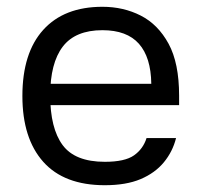

<svg xmlns="http://www.w3.org/2000/svg" viewBox="-20 -536 592 566"><path d="M86 -289H426Q425 -367 389.5 -407Q354 -447 282 -447Q202 -447 165 -398.5Q128 -350 128 -255Q128 -158 164.5 -108.5Q201 -59 289 -59Q348 -59 375 -78Q402 -97 412 -129H499Q489 -89 463 -57.5Q437 -26 394.5 -8Q352 10 289 10Q169 10 107.5 -59Q46 -128 46 -253Q46 -380 107.5 -448Q169 -516 282 -516Q344 -516 395 -490Q446 -464 477 -407Q508 -350 508 -254V-226H85Z"/></svg>

Font: 42dot Sans Light
Style: Regular
Weight: 400
Version: Version 1.000